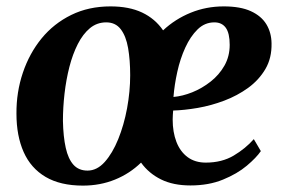

<svg xmlns="http://www.w3.org/2000/svg" viewBox="-20 -571 886 601"><path d="M239.5 10Q169 10 122.8 -17.2Q76.5 -44.5 54 -95.2Q31.5 -146 31.5 -215Q31 -282.5 51.5 -343.2Q72 -404 110.2 -450.8Q148.5 -497.5 203 -524.2Q257.5 -551 326 -551Q384 -551 424.8 -531.8Q465.5 -512.5 490.5 -476Q528.5 -511.5 577 -531.2Q625.5 -551 680.5 -551Q732.5 -551 765.2 -536Q798 -521 813.8 -495Q829.5 -469 830 -435.5Q831 -389.5 810.8 -355Q790.5 -320.5 756.8 -296Q723 -271.5 682 -256Q641 -240.5 599 -233.2Q557 -226 522 -225Q521.5 -217.5 521 -210.8Q520.5 -204 520.5 -197Q520.5 -157.5 532.2 -127Q544 -96.5 567.2 -79.2Q590.5 -62 624 -62Q674.5 -62 711.5 -84Q748.5 -106 774.5 -135.5L796.5 -98Q782.5 -77.5 752.5 -52.2Q722.5 -27 678 -8.8Q633.5 9.5 576 9.5Q522 9.5 483.8 -9.5Q445.5 -28.5 421.5 -62Q386 -27.5 339.8 -8.8Q293.5 10 239.5 10ZM254 -37Q283.5 -37 307.8 -64Q332 -91 350 -135.2Q368 -179.5 377.8 -232.2Q387.5 -285 387.5 -335.5Q387.5 -383 381 -420.5Q374.5 -458 358 -479.5Q341.5 -501 312.5 -501Q283.5 -501 261.5 -482.8Q239.5 -464.5 223.5 -433Q207.5 -401.5 197.2 -361.5Q187 -321.5 182 -278Q177 -234.5 177 -192.5Q178 -143 185.8 -108.2Q193.5 -73.5 210 -55.2Q226.5 -37 254 -37ZM523 -267.5Q551.5 -270 582 -282.2Q612.5 -294.5 639.2 -315.5Q666 -336.5 682.5 -365.5Q699 -394.5 699 -430.5Q699 -467 686.8 -484Q674.5 -501 651 -501Q621 -501 598.5 -479Q576 -457 560 -422Q544 -387 535 -346.2Q526 -305.5 523 -267.5Z"/></svg>

Font: Merriweather 60pt
Style: Bold Italic
Weight: 700
Italic angle: -7.8°
Version: Version 2.101